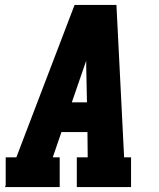

<svg xmlns="http://www.w3.org/2000/svg" viewBox="-20 -755 640 775"><path d="M0 0 3 -7V-120H46L281 -735H450L481 -120H509V0H290V-120H334L333 -222H228L193 -120H221V0ZM331 -342 328 -490Q328 -495 328 -500Q328 -505 328 -510Q326 -505 324.5 -500Q323 -495 321 -490L270 -342Z"/></svg>

Font: Iosevka Slab HvExObl
Style: Regular
Weight: 900
Width: 7
Italic angle: -9°
Monospace: yes
Designer: Belleve Invis
Foundry: Belleve Invis
Version: Version 11.1.1; ttfautohint (v1.8.3)